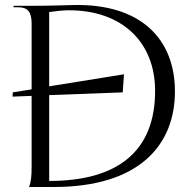

<svg xmlns="http://www.w3.org/2000/svg" viewBox="-20 -745 772 765"><path d="M96 0H195C532 0 678 -165 677 -383C676 -589 542 -730 275 -725C219 -724 189 -722 116 -722H34V-716H54C90 -716 106 -697 106 -652V-389L31 -377L30 -360L106 -363V-84C106 -40 104 -24 96 0ZM176 -24V-366L469 -377L474 -449L176 -401V-697C205 -701 230 -704 255 -704C467 -704 597 -577 598 -385C599 -143 450 -24 176 -24Z"/></svg>

Font: Sinistre
Style: Regular
Weight: 400
Designer: Jules Durand
Foundry: Collletttivo
Version: Version 69.420;Glyphs 3.2 (3217)